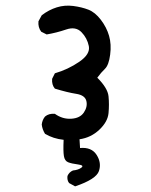

<svg xmlns="http://www.w3.org/2000/svg" viewBox="-20 -534 540 685"><path d="M248 130.9 226.6 119.1Q218.8 109.4 220.7 93.8Q226.6 80.1 240.2 74.2Q259.8 72.3 270.5 64Q281.2 55.7 258.3 52.7Q235.4 49.8 223.1 44.9Q210.9 40 208 22.9Q205.1 5.9 207 -35.2Q169.9 -39.1 140.6 -56.6Q130.9 -72.3 128.9 -89.8Q130.9 -106.4 140.6 -118.2Q154.3 -129.9 175.8 -127.9Q203.1 -108.4 234.4 -110.4Q265.6 -112.3 279.3 -132.8Q293 -153.3 288.1 -173.8Q283.2 -194.3 252 -199.2Q220.7 -204.1 175.8 -217.8Q164.1 -231.4 166 -252.9L175.8 -272.5Q222.7 -286.1 262.7 -313.5Q302.7 -340.8 296.9 -369.6Q291 -398.4 270.5 -419.4Q250 -440.4 215.8 -428.7Q181.6 -417 146.5 -411.1L127 -420.9Q115.2 -436.5 117.2 -458L128.9 -479.5Q154.3 -499 182.6 -507.8Q210.9 -516.6 241.2 -512.7Q271.5 -508.8 295.4 -499.5Q319.3 -490.2 339.8 -463.4Q360.4 -436.5 369.1 -406.2Q377.9 -376 373 -338.9Q368.2 -301.8 354.5 -288.6Q340.8 -275.4 327.1 -256.8Q364.3 -219.7 367.2 -190.4Q370.1 -161.1 367.2 -130.4Q364.3 -99.6 334.5 -71.3Q304.7 -43 263.7 -37.1L265.6 -5.9Q306.6 -9.8 324.7 18.6Q342.8 46.9 333 76.2Q323.2 105.5 248 130.9Z"/></svg>

Font: JasonHandwriting2
Style: Regular
Weight: 400
Version: Version 1.05.10